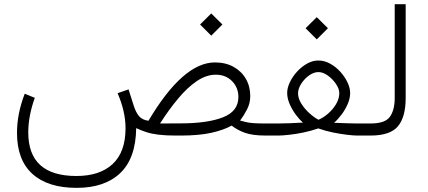

<svg xmlns="http://www.w3.org/2000/svg" viewBox="-20 -658 2076 932"><path d="M951.2 -539.1 1005.4 -592.8 1059.6 -539.1 1005.4 -484.9ZM589.4 -34.2Q589.4 -77.6 579.3 -120.4Q569.3 -163.1 550.8 -205.6L604 -224.1L627.9 -148.9Q639.2 -112.3 655 -94Q670.9 -75.7 700.7 -71.8Q868.7 -355 1023.4 -355Q1074.7 -355 1113.3 -333.7Q1151.9 -312.5 1173.3 -275.6Q1194.8 -238.8 1194.8 -191.4Q1194.8 -157.2 1179.2 -127Q1163.6 -96.7 1145.5 -72.8Q1163.6 -67.9 1177.7 -64.7Q1191.9 -61.5 1212.4 -60.1Q1232.9 -58.6 1269.5 -58.6H1284.2V0H1269.5Q1206.5 0 1168.9 -13.4Q1131.3 -26.9 1104.5 -48.3Q1064.9 -26.4 1005.1 -13.2Q945.3 0 857.9 0H833Q783.7 0 749.8 -4.2Q715.8 -8.3 690.4 -16.6Q665 -24.9 641.1 -36.1Q639.2 110.4 563.7 182.1Q488.3 253.9 352.1 253.9Q211.9 253.9 137.2 186Q62.5 118.2 62.5 -12.7Q62.5 -106 100.1 -203.1L148.9 -183.1Q117.2 -94.7 117.2 -15.1Q117.2 196.3 350.6 196.3Q464.4 196.3 526.6 138.4Q588.9 80.6 589.4 -34.2ZM856 -59.1Q986.8 -59.1 1062 -88.4Q1137.2 -117.7 1137.2 -187Q1137.2 -232.9 1106.4 -264.2Q1075.7 -295.4 1027.3 -295.4Q981.4 -295.4 935.5 -264.4Q889.6 -233.4 845 -179.9Q800.3 -126.5 756.8 -58.6Z M1463.4 -521 1517.6 -574.7 1571.8 -521 1517.6 -466.8ZM1601.6 -62Q1627.4 -61 1660.9 -59.8Q1694.3 -58.6 1712.9 -58.6H1758.8V0H1713.9Q1696.8 0 1665.3 -3.7Q1633.8 -7.3 1596.4 -14.9Q1559.1 -22.5 1524.9 -34.7Q1490.2 -22.5 1452.1 -14.6Q1414.1 -6.8 1381.3 -3.4Q1348.6 0 1330.1 0H1264.6V-58.6H1330.1Q1351.1 -58.6 1386.2 -59.8Q1421.4 -61 1450.7 -63Q1432.6 -78.6 1415 -102.5Q1397.5 -126.5 1385.7 -153.8Q1374 -181.2 1374 -207Q1374 -231 1386.7 -258.1Q1399.4 -285.2 1421.1 -309.3Q1442.9 -333.5 1470 -348.9Q1497.1 -364.3 1525.4 -364.3Q1554.7 -364.3 1582.3 -349.1Q1609.9 -334 1631.8 -309.8Q1653.8 -285.6 1666.7 -258.3Q1679.7 -231 1679.7 -206.1Q1679.7 -180.2 1667.7 -152.8Q1655.8 -125.5 1637.9 -101.8Q1620.1 -78.1 1601.6 -62ZM1525.4 -308.1Q1502.9 -308.1 1480.2 -291.7Q1457.5 -275.4 1442.1 -251.5Q1426.8 -227.5 1426.8 -205.1Q1426.8 -180.2 1443.1 -154.3Q1459.5 -128.4 1482.7 -107.7Q1505.9 -86.9 1525.9 -76.7Q1549.3 -86.4 1572.8 -106.7Q1596.2 -127 1611.6 -153.1Q1627 -179.2 1627 -206.1Q1627 -227.1 1610.8 -250.7Q1594.7 -274.4 1571.3 -291.3Q1547.9 -308.1 1525.4 -308.1Z M1739.3 0V-58.6H1778.8Q1850.1 -58.6 1873 -91.6Q1896 -124.5 1896 -182.1V-637.7H1949.2V-182.6Q1949.2 -89.8 1911.6 -44.9Q1874 0 1778.3 0Z"/></svg>

Font: Vazir Thin FD-WOL
Style: Thin-FD-WOL
Weight: 100
Designer: Saber Rastikerdar
Foundry: Saber Rastikerdar
Version: Version 30.1.0